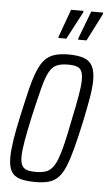

<svg xmlns="http://www.w3.org/2000/svg" viewBox="-52 -734 439 777"><g transform="rotate(5 167.5 -345.5)"><path d="M122 8Q83 8 58.5 0.5Q34 -7 23 -26.5Q12 -46 12 -82Q12 -111 18.5 -153.5Q25 -196 38 -254Q52 -319 63.5 -365Q75 -411 87.5 -441Q100 -471 116 -487.5Q132 -504 155 -511Q178 -518 210 -518Q249 -518 273 -509.5Q297 -501 308 -480Q319 -459 319 -422Q319 -394 312 -352.5Q305 -311 293 -254Q279 -189 267 -143.5Q255 -98 243 -68.5Q231 -39 215 -22Q199 -5 176.5 1.5Q154 8 122 8ZM119 -33Q141 -33 157 -37.5Q173 -42 185 -55.5Q197 -69 206.5 -93.5Q216 -118 225.5 -157.5Q235 -197 246 -254Q259 -315 266 -355.5Q273 -396 273 -420Q273 -444 267 -456Q261 -468 247.5 -472.5Q234 -477 213 -477Q185 -477 167 -469.5Q149 -462 136.5 -439.5Q124 -417 112.5 -372.5Q101 -328 84 -254Q71 -194 64 -154Q57 -114 57 -89Q57 -66 63.5 -54Q70 -42 83.5 -37.5Q97 -33 119 -33ZM244 -581V-586L287 -699H335V-693L278 -581ZM164 -581V-586L205 -699H255V-693L196 -581Z"/></g></svg>

Font: Saira UltraCondensed Light
Style: Italic
Weight: 300
Width: 1
Italic angle: -12°
Designer: Hector Gatti with collaboration of the Omnibus-Type team
Foundry: Omnibus-Type
Version: Version 1.101